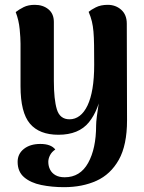

<svg xmlns="http://www.w3.org/2000/svg" viewBox="-20 -551 598 795"><path d="M245 224Q195 224 151 215Q107 206 80 183Q53 160 53 119Q53 86 79 65.5Q105 45 147 45Q191 45 209 68Q194 78 187 92Q180 106 180 119Q180 137 187.5 151.5Q195 166 210 174.5Q225 183 248 183Q312 183 345 123.5Q378 64 378 -32Q378 -45 381 -69Q384 -93 388 -118Q392 -143 395 -160L403 -186Q390 -96 348 -44.5Q306 7 222 7Q143 7 104 -39Q65 -85 65 -194V-370Q65 -393 61.5 -430Q58 -467 45 -501Q59 -512 78 -521.5Q97 -531 124 -531Q158 -531 180.5 -512.5Q203 -494 203 -460V-216Q203 -139 215.5 -98Q228 -57 268 -57Q291 -57 310 -71.5Q329 -86 342.5 -114.5Q356 -143 363 -185Q370 -227 370 -283Q370 -331 369.5 -364Q369 -397 367 -420Q365 -443 360.5 -462Q356 -481 347 -502Q356 -510 376.5 -520.5Q397 -531 426 -531Q459 -531 482 -510.5Q505 -490 505 -453L506 -53Q506 50 472 110.5Q438 171 379.5 197.5Q321 224 245 224Z"/></svg>

Font: Arima Thin
Style: Regular
Weight: 100
Designer: Joana Correia and Natanael Gama
Foundry: NDISCOVER
Version: Version 1.101;gftools[0.9.23]